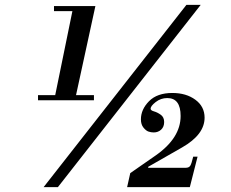

<svg xmlns="http://www.w3.org/2000/svg" viewBox="-20 -773 953 793"><path d="M750 -753H809L219 0H160ZM203 -727V-748H374L294 -380H368V-359H137V-380H208L279 -727ZM505 0 518 -58 623 -131Q726 -203 726 -294Q726 -368 671 -368Q644 -368 623 -351.5Q602 -335 602 -324Q602 -317 616 -313Q630 -309 644 -299Q658 -289 658 -269Q658 -249 645.5 -237.5Q633 -226 615 -226Q604 -226 593.5 -229.5Q583 -233 572.5 -246Q562 -259 562 -280Q562 -321 595.5 -355Q629 -389 692 -389Q749 -389 787 -361Q825 -333 825 -287Q825 -217 732 -164L592 -84V-80H747Q760 -80 765.5 -88Q771 -96 778 -126H796L764 0Z"/></svg>

Font: Libre Bodoni
Style: Italic
Weight: 400
Italic angle: -13°
Designer: Pablo Impallari, Rodrigo Fuenzalida
Foundry: Pablo Impallari, Rodrigo Fuenzalida
Version: Version 1.001